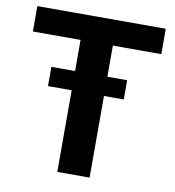

<svg xmlns="http://www.w3.org/2000/svg" viewBox="-80 -783 780 854"><g transform="rotate(10 310.0 -355.5)"><path d="M470.7 -455.6V-368.7H381.3V0H235.4V-368.7H128.4V-455.6H235.4V-596.2H20V-710.9H600.1V-596.2H381.3V-455.6Z"/></g></svg>

Font: Vazirmatn RD FD
Style: Bold
Weight: 700
Designer: Saber Rastikerdar
Foundry: Saber Rastikerdar
Version: Version 33.003